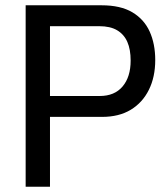

<svg xmlns="http://www.w3.org/2000/svg" viewBox="-20 -706 632 726"><path d="M77 0V-686H364Q436 -686 480.5 -659.5Q525 -633 546 -586.5Q567 -540 567 -479Q567 -415 543 -366.5Q519 -318 474.5 -291Q430 -264 366 -264H169V0ZM169 -343H357Q413 -343 443.5 -379Q474 -415 474 -477Q474 -519 461.5 -547.5Q449 -576 423 -591.5Q397 -607 355 -607H169Z"/></svg>

Font: Archivo SemiCondensed
Style: Regular
Weight: 400
Width: 4
Designer: Hector Gatti
Foundry: Omnibus-Type
Version: Version 2.001